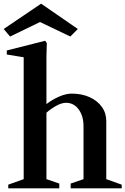

<svg xmlns="http://www.w3.org/2000/svg" viewBox="-42 -1026 683 1046"><path d="M3 0V-20L87 -50V-714L-5 -729V-751L204 -804L213 -791L211 -718V-459Q242 -483 279.5 -499.5Q317 -516 349 -516Q404 -516 446.5 -496.5Q489 -477 513 -443.5Q537 -410 537 -366V-50L621 -20V0H343V-26L413 -50V-338Q413 -394 386.5 -430Q360 -466 318 -466Q294 -466 265 -450Q236 -434 211 -412V-50L281 -26V0ZM13 -827 -22 -868 182 -1006 382 -868 341 -827 176 -906Z"/></svg>

Font: Wittgenstein Semibold
Style: Regular
Weight: 600
Designer: Jörg Drees
Foundry: Jörg Drees
Version: Version 1.303; ttfautohint (v1.8.4.7-5d5b)